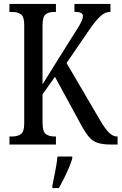

<svg xmlns="http://www.w3.org/2000/svg" viewBox="-20 -734 617 975"><path d="M28 0V-41H43Q69 -41 86 -53Q103 -65 103 -107V-607Q103 -648 87 -660.5Q71 -673 45 -673H28V-714H264V-673H252Q226 -673 211 -660.5Q196 -648 196 -604V-306L353 -557Q379 -596 390 -617.5Q401 -639 401 -653Q401 -674 358 -674V-714H541V-674Q513 -674 488 -650Q463 -626 433 -582L318 -414L489 -122Q512 -83 532 -62Q552 -41 574 -41H577V0H546Q502 0 476 -8.5Q450 -17 431 -39.5Q412 -62 389 -105L259 -344L196 -255V-110Q196 -67 212 -54Q228 -41 255 -41H264V0ZM246 208Q253 174 260.5 136Q268 98 272 61H347V71Q341 92 329.5 119Q318 146 304.5 173Q291 200 279 221H246Z"/></svg>

Font: Noto Serif Hebrew ExtraCondensed
Style: Regular
Weight: 400
Width: 2
Designer: Monotype Design Team
Foundry: Monotype Imaging Inc.
Version: Version 2.004; ttfautohint (v1.8.4.7-5d5b)